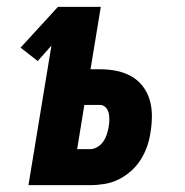

<svg xmlns="http://www.w3.org/2000/svg" viewBox="-20 -540 540 560"><path d="M63 0 130 -407 90 -362 40 -401 149 -520H274L244 -338H271Q296 -338 319 -333.5Q342 -329 362 -318Q382 -307 396 -289Q410 -271 416.5 -249Q423 -227 423 -202.5Q423 -178 419 -154Q416 -133 409 -113Q402 -93 390.5 -74.5Q379 -56 362 -41Q345 -26 325.5 -16.5Q306 -7 285 -3.5Q264 0 244 0ZM205 -105H243Q254 -105 264.5 -111.5Q275 -118 281.5 -127.5Q288 -137 291.5 -148Q295 -159 297 -170V-171Q299 -181 299 -191Q299 -201 297 -210.5Q295 -220 288 -227Q281 -234 271 -234H226Z"/></svg>

Font: Iosevka Extrabold Oblique
Style: Regular
Weight: 800
Italic angle: -9°
Monospace: yes
Designer: Belleve Invis
Foundry: Belleve Invis
Version: Version 32.5.0; ttfautohint (v1.8.4)